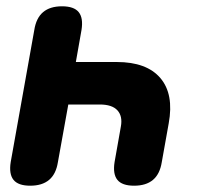

<svg xmlns="http://www.w3.org/2000/svg" viewBox="-20 -580 640 610"><path d="M177 -560Q215 -560 230 -541.5Q245 -523 239 -485L221 -383H351Q446 -383 489.5 -332Q533 -281 516 -188L494 -65Q488 -27 466 -8.5Q444 10 406 10Q368 10 353 -8.5Q338 -27 344 -65L364 -178Q370 -211 353 -229.5Q336 -248 297 -248H197L164 -65Q158 -27 136 -8.5Q114 10 76 10Q38 10 23 -8.5Q8 -27 14 -65L89 -485Q95 -523 117 -541.5Q139 -560 177 -560Z"/></svg>

Font: Maple Mono NL ExtraBold
Style: Italic
Weight: 800
Italic angle: -10°
Monospace: yes
Designer: subframe7536
Version: Version 7.000